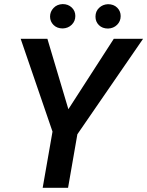

<svg xmlns="http://www.w3.org/2000/svg" viewBox="-20 -896 703 916"><path d="M306.2 -375 522.9 -710.9H662.6L349.1 -255.4L304.7 0H183.6L230.5 -268.1L78.6 -710.9H206.1ZM278.8 -876.5Q305.2 -876.5 322.3 -860.1Q339.4 -843.8 339.4 -819.8Q339.4 -794.9 322.3 -778.1Q305.2 -761.2 279.3 -760.3Q252 -760.3 235.4 -776.9Q218.8 -793.5 218.8 -816.9Q218.8 -840.3 235.4 -857.9Q252 -875.5 278.8 -876.5ZM435.5 -816.4Q435.5 -842.3 452.9 -858.6Q470.2 -875 495.1 -876Q522.5 -876 539.1 -859.4Q555.7 -842.8 555.7 -819.3Q555.7 -794.4 538.6 -777.6Q521.5 -760.7 495.6 -759.8Q468.3 -759.8 451.9 -776.1Q435.5 -792.5 435.5 -816.4Z"/></svg>

Font: Roboto Medium
Style: Italic
Weight: 500
Italic angle: -12°
Designer: Google
Version: Version 2.134; 2016